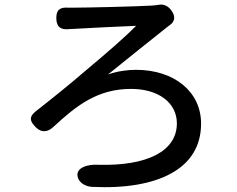

<svg xmlns="http://www.w3.org/2000/svg" viewBox="-20 -761 1020 825"><path d="M712 -14C800 -61 844 -135 844 -230C844 -366 730 -461 564 -461C530 -461 487 -456 444 -441C526 -507 634 -594 700 -646C701 -647 703 -648 704 -649C733 -667 736 -691 715 -718C701 -736 682 -745 660 -740C650 -739 640 -737 631 -737C568 -733 347 -728 294 -728C287 -728 280 -728 274 -728C237 -731 221 -718 222 -681C223 -644 242 -632 278 -636C285 -636 292 -637 298 -637C346 -640 509 -648 565 -650C525 -609 442 -536 352 -461C278 -397 198 -333 134 -283C104 -259 107 -241 134 -214C159 -189 187 -193 212 -218C310 -309 401 -379 543 -379C663 -379 740 -318 740 -231C740 -111 612 -47 401 -53C359 -56 303 -41 314 0C321 26 348 40 375 42C521 49 634 28 712 -14Z"/></svg>

Font: GenSenRounded2 TW M
Style: Regular
Weight: 500
Version: Version 2.100;PS 2.1;hotconv 16.6.51;makeotf.lib2.5.65220 DE